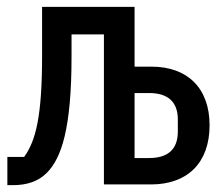

<svg xmlns="http://www.w3.org/2000/svg" viewBox="-20 -536 640 558"><path d="M1.4 2.1H17.4C57.9 2.1 90.9 -8.5 115.8 -33.4C159.1 -76.7 187.9 -163.7 187.9 -371.8V-436.1H282V0H419C524.5 0 589.1 -62.5 589.1 -171.9C589.1 -280.2 524.5 -342.3 420.5 -342.3H371.1V-516H102.3V-374.3C102.3 -198.2 84.2 -127.1 50.1 -79.9H1.4ZM371.1 -76.7V-265.6H413.4C466.6 -265.6 496.8 -241.1 496.8 -188.9V-153.4C496.8 -100.9 466.6 -76.7 413.4 -76.7Z"/></svg>

Font: Margiela Mono Medium
Style: Regular
Weight: 500
Designer: Mike Abbink, Paul van der Laan, Pieter van Rosmalen
Foundry: Bold Monday
Version: Version 2.003 2021